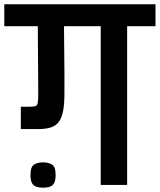

<svg xmlns="http://www.w3.org/2000/svg" viewBox="-56 -861 744 894"><path d="M122 -461 120 -739H-36V-841H668V-739H536V0H413V-739H242L244 -524V-428Q244 -380 238.5 -348Q233 -316 220 -296.5Q207 -277 183 -268.5Q159 -260 123 -260H41V-364H79Q99 -364 108 -366.5Q117 -369 119.5 -381Q122 -393 122 -421ZM144 13Q128 13 114.5 9Q101 5 93.5 -7.5Q86 -20 86 -46Q86 -85 103 -95Q120 -105 144 -105Q169 -105 186 -95Q203 -85 203 -46Q203 -20 195.5 -7.5Q188 5 174.5 9Q161 13 144 13Z"/></svg>

Font: Matangi
Style: Bold
Weight: 700
Designer: Prashant Pant
Foundry: The Graphic Ant
Version: Version 3.002